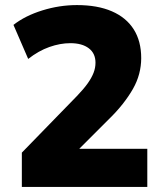

<svg xmlns="http://www.w3.org/2000/svg" viewBox="-20 -736 640 756"><path d="M66 0V-135L283 -358Q310 -386 325.5 -408Q341 -430 348.5 -449.5Q356 -469 356 -489Q356 -526 329.5 -546Q303 -566 257 -566Q217 -566 174.5 -551Q132 -536 91 -504L33 -638Q79 -674 146.5 -695Q214 -716 283 -716Q364 -716 420.5 -691.5Q477 -667 506.5 -620.5Q536 -574 536 -507Q536 -476 528 -445.5Q520 -415 503.5 -386Q487 -357 463 -326.5Q439 -296 406 -264L263 -121V-150H560V0Z"/></svg>

Font: Nunito Sans 10pt Black
Style: Regular
Weight: 900
Designer: Vernon Adams
Foundry: Vernon Adams
Version: Version 3.101;gftools[0.9.27]